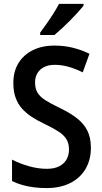

<svg xmlns="http://www.w3.org/2000/svg" viewBox="-20 -959 527 989"><path d="M448.2 -198.2Q448.2 -135.3 420.4 -88.4Q392.6 -41.5 341.3 -15.9Q290 9.8 219.7 9.8Q186 9.8 154.8 5.9Q123.5 2 95.2 -6.1Q66.9 -14.2 42 -26.4V-136.7Q82 -116.2 129.2 -102.8Q176.3 -89.4 221.2 -89.4Q259.3 -89.4 284.7 -102.3Q310.1 -115.2 322.8 -137.7Q335.4 -160.2 335.4 -189Q335.4 -219.7 322.5 -241.5Q309.6 -263.2 281 -281.7Q252.4 -300.3 206.1 -322.3Q172.9 -337.9 144.3 -356.4Q115.7 -375 94.2 -398.7Q72.8 -422.4 60.8 -454.6Q48.8 -486.8 48.8 -530.8Q48.3 -590.3 75 -633.8Q101.6 -677.2 149.7 -700.9Q197.8 -724.6 262.2 -724.1Q311.5 -724.1 356 -712.9Q400.4 -701.7 440.9 -682.1L406.2 -586.4Q368.2 -605 332.8 -615Q297.4 -625 262.2 -625Q229.5 -625 207 -613.5Q184.6 -602.1 172.6 -581.8Q160.6 -561.5 160.6 -534.7Q160.6 -502.9 173.1 -481.9Q185.5 -460.9 213.4 -443.1Q241.2 -425.3 287.1 -403.3Q339.4 -378.4 375.2 -350.8Q411.1 -323.2 429.7 -286.6Q448.2 -250 448.2 -198.2ZM410.2 -939V-929.2Q398.9 -915 380.9 -895.3Q362.8 -875.5 341.6 -854Q320.3 -832.5 299.1 -812.7Q277.8 -793 260.7 -778.8H187V-791Q204.1 -814 221.9 -839.4Q239.7 -864.7 255.9 -890.6Q272 -916.5 284.2 -939Z"/></svg>

Font: Open Sans SemiCondensed SemiBold
Style: Regular
Weight: 600
Width: 4
Designer: Monotype Design Team
Foundry: Monotype Imaging Inc.
Version: Version 3.000